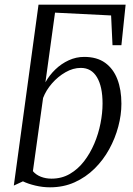

<svg xmlns="http://www.w3.org/2000/svg" viewBox="-20 -790 570 820"><path d="M193.5 10Q162 10 130.8 2.5Q99.5 -5 78 -15.5L39 2.5L144.5 -770H516.5L498.5 -597H460.5L454.5 -724L215 -736L174 -438.5Q191 -469 216.5 -493.5Q242 -518 273.5 -532.5Q305 -547 339.5 -547Q394 -547 429 -521.8Q464 -496.5 481.2 -451.8Q498.5 -407 498.5 -347Q498.5 -299.5 485.2 -249.5Q472 -199.5 446.5 -153Q421 -106.5 383.8 -69.8Q346.5 -33 298.8 -11.5Q251 10 193.5 10ZM200 -27Q243.5 -27 278.2 -47.2Q313 -67.5 339 -101.2Q365 -135 382.8 -176.8Q400.5 -218.5 409.2 -263Q418 -307.5 418 -348Q418 -420 394.2 -460Q370.5 -500 325 -500Q292 -500 259.8 -481.5Q227.5 -463 202 -433.8Q176.5 -404.5 164 -371.5L120.5 -59Q133.5 -43.5 154.5 -35.2Q175.5 -27 200 -27Z"/></svg>

Font: Merriweather 72pt Light
Style: Italic
Weight: 300
Italic angle: -7.8°
Version: Version 2.101